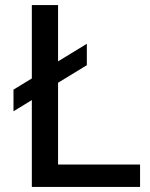

<svg xmlns="http://www.w3.org/2000/svg" viewBox="-20 -734 590 754"><path d="M530 0H105V-341L33 -297V-382L105 -426V-714H208V-493L321 -562V-478L208 -409V-88H530Z"/></svg>

Font: Non Bureau
Style: Regular
Weight: 400
Designer: Jona Saucedo
Foundry: Non Foundry
Version: Version 1.000; ttfautohint (v1.8.4)